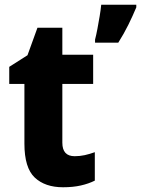

<svg xmlns="http://www.w3.org/2000/svg" viewBox="-20 -780 595 810"><path d="M295 -121Q317 -121 337.5 -125.5Q358 -130 380 -138V-18Q354 -5 321 2.5Q288 10 246 10Q170 10 126.5 -31Q83 -72 83 -174V-426H19V-498L96 -547L138 -663H243V-549H373V-426H243V-178Q243 -121 295 -121ZM555 -749Q540 -713 521.5 -675.5Q503 -638 479 -600H381V-613Q386 -632 391 -658.5Q396 -685 400.5 -712Q405 -739 407 -760H555Z"/></svg>

Font: Noto Sans Kannada SemiCondensed ExtraBold
Style: Regular
Weight: 800
Width: 4
Designer: Jelle Bosma - Monotype Design Team
Foundry: Monotype Imaging Inc.
Version: Version 2.005; ttfautohint (v1.8.4.7-5d5b)